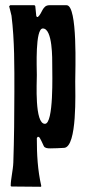

<svg xmlns="http://www.w3.org/2000/svg" viewBox="-20 -568 325 735"><path d="M152 -94C112 -94 121 -251 121 -281C121 -307 114 -459 144 -459C182 -459 180 -341 180 -316C180 -285 186 -94 152 -94ZM19 -548 15 -544C15 -543 23 -514 24 -508C36 -412 35 -313 35 -216C35 -126 34 -36 31 54C30 83 21 118 21 143V144L24 146L136 147L138 145V144C124 82 121 24 121 -39L124 -44H128C133 -44 145 -13 148 -8C152 -1 162 0 172 0C190 0 208 -1 226 -2C276 -7 268 -215 268 -256C268 -296 278 -548 235 -548H169C142 -548 142 -517 125 -503H122L119 -506L115 -545L112 -548Z"/></svg>

Font: DisSenso
Style: Regular
Weight: 400
Version: Version 1.150